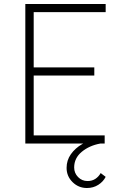

<svg xmlns="http://www.w3.org/2000/svg" viewBox="-20 -720 617 963"><path d="M107 0V-700H510V-659H149V-382H453V-341H149V-41H505V0ZM416 223Q374 223 344 193.5Q314 164 314 122Q314 84 335.5 53.5Q357 23 392.5 2.5Q428 -18 469 -26L483 0Q428 10 390 41.5Q352 73 352 120Q352 148 371.5 168Q391 188 419 188Q442 188 458.5 177Q475 166 485 148L510 167Q498 191 473 207Q448 223 416 223Z"/></svg>

Font: Readex Pro Light
Style: Regular
Weight: 300
Designer: Bonnie Shaver-Troup, Thomas Jockin
Foundry: Lexend
Version: Version 1.200; ttfautohint (v1.8.3)